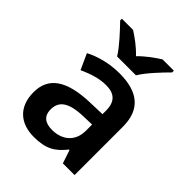

<svg xmlns="http://www.w3.org/2000/svg" viewBox="-217 -889 1021 1021"><g transform="rotate(45 294.0 -378.0)"><path d="M224 -606H366C392 -651 454 -716 491 -753V-766H406C371 -744 329 -714 294 -678C260 -714 219 -744 184 -766H100V-753C136 -716 197 -651 224 -606ZM297 -552C222 -552 151 -533 98 -505L138 -417C187 -439 237 -457 291 -457C351 -457 386 -430 386 -361V-334L292 -331C125 -325 44 -270 44 -158C44 -43 116 10 213 10C303 10 346 -16 393 -75H397L422 0H510V-364C510 -492 437 -552 297 -552ZM320 -254 386 -256V-210C386 -127 329 -85 255 -85C206 -85 173 -105 173 -157C173 -215 209 -250 320 -254Z"/></g></svg>

Font: Noto Sans Tai Tham SemiBold
Style: Regular
Weight: 600
Designer: Monotype Design Team 2013. Revised by David WIlliams 2020
Foundry: Monotype Imaging Inc.
Version: Version 2.002